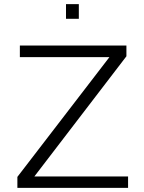

<svg xmlns="http://www.w3.org/2000/svg" viewBox="-20 -908 698 928"><path d="M64 0V-53L509 -632H76V-688H591V-636L146 -55H599V0ZM299 -817V-888H361V-817Z"/></svg>

Font: Saira SemiExpanded Light
Style: Regular
Weight: 300
Width: 6
Designer: Hector Gatti with collaboration of the Omnibus-Type team
Foundry: Omnibus-Type
Version: Version 1.101